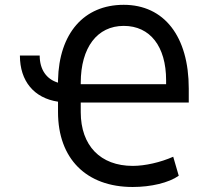

<svg xmlns="http://www.w3.org/2000/svg" viewBox="-20 -757 856 789"><path d="M143.1 -528.8H61.8C61.8 -423.3 120 -354 218.4 -339.1V-296.5C218.4 -105.1 334.5 11.4 525.2 11.4C600.9 11.4 673.7 -6 714.5 -34.8L691.8 -112.9C639.6 -89.8 576 -75.3 525.6 -75.3C392.4 -75.3 312.1 -158.7 311.8 -295.8V-335.6H755.7V-393.1C755.7 -607.2 654.8 -737.2 488.3 -737.2C324.6 -737.2 222.7 -619.7 218.4 -427.9V-417.3C170.8 -431.5 143.1 -471.2 143.1 -528.8ZM311.8 -410.9V-416.9C312.1 -561.8 379.3 -650.6 488.6 -650.6C596.9 -650.6 662.6 -566.1 662.6 -427.2V-410.9Z"/></svg>

Font: Margiela Sans Text
Style: Regular
Weight: 400
Designer: Stefan Endress, Andreas Faust
Version: Version 1.100;FEAKit 1.0